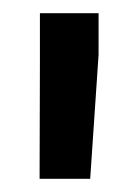

<svg xmlns="http://www.w3.org/2000/svg" viewBox="-20 -770 207 291"><path d="M129.4 -750V-687L116.7 -499H40L40.5 -679.2V-750Z"/></svg>

Font: Vazirmatn UI FD Medium
Style: Regular
Weight: 500
Designer: Saber Rastikerdar
Foundry: Saber Rastikerdar
Version: Version 33.003